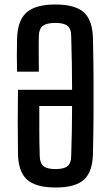

<svg xmlns="http://www.w3.org/2000/svg" viewBox="-20 -827 490 855"><path d="M228 8Q139 8 100 -27.5Q61 -63 60 -145Q59 -218 59 -284Q59 -350 60 -427H301Q301 -484 300 -542.5Q299 -601 297 -668Q297 -699 280.5 -712Q264 -725 227 -725Q188 -725 171 -712Q154 -699 153 -668Q152 -630 152.5 -587.5Q153 -545 153 -508H56Q55 -548 55 -580.5Q55 -613 56 -653Q58 -736 98 -771.5Q138 -807 227 -807Q315 -807 354 -771.5Q393 -736 394 -653Q396 -561 396.5 -480Q397 -399 396.5 -318Q396 -237 394 -145Q393 -63 354.5 -27.5Q316 8 228 8ZM228 -74Q264 -74 280.5 -87Q297 -100 297 -131Q299 -193 300 -247.5Q301 -302 301 -355H155Q155 -295 155 -244.5Q155 -194 157 -131Q158 -100 174 -87Q190 -74 228 -74Z"/></svg>

Font: Big Shoulders Text SemiBold
Style: Regular
Weight: 600
Designer: Patric King
Foundry: XO Type Co
Version: Version 1.000; ttfautohint (v1.8.2)